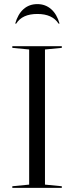

<svg xmlns="http://www.w3.org/2000/svg" viewBox="-20 -915 361 935"><path d="M40 -682V-690H281V-682L199 -674V-16L281 -8V0H40V-8L122 -16V-674ZM162 -895Q201 -895 229 -870.5Q257 -846 270 -800H265Q235 -847 162 -847Q88 -847 59 -800H54Q67 -846 94.5 -870.5Q122 -895 162 -895Z"/></svg>

Font: Libre Caslon Display
Style: Regular
Weight: 400
Designer: Pablo Impallari, Rodrigo Fuenzalida
Foundry: Pablo Impallari, Rodrigo Fuenzalida
Version: Version 1.002; ttfautohint (v1.5)